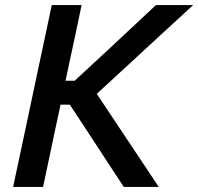

<svg xmlns="http://www.w3.org/2000/svg" viewBox="-20 -733 778 753"><path d="M31.5 0Q44 -58 55.5 -112.8Q67 -167.5 81.5 -234.5L132 -473Q146.5 -541.5 158.5 -597.5Q170.5 -653.5 183 -713H300Q287.5 -654 275.8 -597.8Q264 -541.5 249 -473L237 -416.5H273L400.5 -534.5Q445 -576 489 -617.2Q533 -658.5 591.5 -713H737.5Q673.5 -654.5 612.8 -598.5Q552 -542.5 492 -487L359.5 -365L445 -236.5Q470 -199 498.8 -155.8Q527.5 -112.5 554.8 -71.8Q582 -31 602.5 0H465.5Q432.5 -50 403.8 -93.8Q375 -137.5 347.5 -180L254 -322.5H217.5L198.5 -234.5Q184.5 -167.5 172.8 -112.8Q161 -58 149 0Z"/></svg>

Font: Commissioner Medium
Style: Italic
Weight: 500
Italic angle: -12°
Designer: Kostas Bartsokas
Foundry: Kostas Bartsokas
Version: Version 1.000; ttfautohint (v1.8.3)